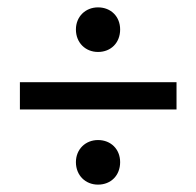

<svg xmlns="http://www.w3.org/2000/svg" viewBox="-20 -590 533 521"><path d="M306 -510C306 -545 281 -570 246 -570C212 -570 186 -545 186 -510C186 -474 212 -449 246 -449C281 -449 306 -474 306 -510ZM246 -89C281 -89 306 -114 306 -150C306 -185 281 -210 246 -210C212 -210 186 -185 186 -150C186 -114 212 -89 246 -89ZM459 -293V-367H34V-293Z"/></svg>

Font: Falling Sky
Style: Light
Weight: 400
Designer: Paul D. Hunt
Foundry: Adobe Systems Incorporated
Version: Version 1.02